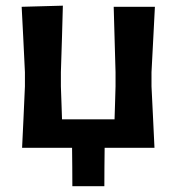

<svg xmlns="http://www.w3.org/2000/svg" viewBox="-20 -522 624 678"><path d="M58 0Q60.5 -54.5 63 -104.8Q65.5 -155 68 -217V-267Q64.5 -338.5 62 -391.2Q59.5 -444 56.5 -498L202 -502Q200.5 -447.5 199 -393.8Q197.5 -340 195 -267V-217Q196.5 -183 197.2 -154.8Q198 -126.5 199 -100.5H384.5Q385.5 -126.5 386.2 -154.8Q387 -183 388 -217V-267Q386 -338.5 384.5 -391.2Q383 -444 381.5 -498H527Q524 -444 521.5 -391.2Q519 -338.5 515 -267V-217Q518 -155.5 520.5 -104.5Q523 -53.5 525.5 0H349.5Q349 34 348.8 67.8Q348.5 101.5 348.5 135.5H235.5Q235.5 101.5 235.2 67.8Q235 34 234.5 0Z"/></svg>

Font: Commissioner Loud SemiBold
Style: Regular
Weight: 600
Designer: Kostas Bartsokas
Foundry: Kostas Bartsokas
Version: Version 1.000; ttfautohint (v1.8.3)